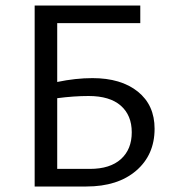

<svg xmlns="http://www.w3.org/2000/svg" viewBox="-20 -678 630 698"><path d="M316 -394Q420 -394 481 -345Q542 -296 542 -210Q542 -115 475 -57.5Q408 0 294 0H106V-658H490V-594H188V-380Q255 -394 316 -394ZM307 -64Q380 -64 419.5 -99.5Q459 -135 459 -197Q459 -259 419 -294Q379 -329 302 -329Q249 -329 188 -321V-64Z"/></svg>

Font: EauTestInfant Medium
Style: Regular
Weight: 500
Designer: Christian Thalmann (Catharsis Fonts)
Version: Version 0.001;PS 000.001;hotconv 1.0.88;makeotf.lib2.5.64775